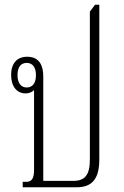

<svg xmlns="http://www.w3.org/2000/svg" viewBox="-20 -792 523 812"><path d="M76 0H304C370 0 400 -36 400 -118V-772H382L360 -743V-116C360 -51 338 -27 290 -27H163V-469C163 -514 147 -552 95 -552C51 -552 27 -523 27 -475C27 -427 51 -397 88 -397C104 -397 116 -403 124 -411V-73C124 -37 114 -23 91 -23H76ZM93 -422C68 -422 54 -442 54 -474C54 -508 68 -526 93 -526C118 -526 132 -507 132 -474C132 -441 118 -422 93 -422Z"/></svg>

Font: Noto Serif Thai ExtraCondensed ExtraLight
Style: Regular
Weight: 200
Width: 2
Designer: Monotype Design Team
Foundry: Monotype Imaging Inc.
Version: Version 2.002